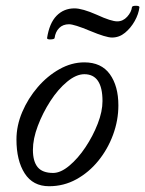

<svg xmlns="http://www.w3.org/2000/svg" viewBox="-20 -632 503 665"><path d="M150 13Q94 13 65.5 -31.5Q37 -76 37 -149Q37 -197 57 -244Q77 -291 110.5 -330Q144 -369 186 -392.5Q228 -416 272 -416Q331 -416 360.5 -375Q390 -334 390 -267Q390 -215 371.5 -165Q353 -115 320.5 -75Q288 -35 244.5 -11Q201 13 150 13ZM164 -33Q190 -33 220 -58Q250 -83 276 -122Q302 -161 318.5 -203.5Q335 -246 335 -282Q335 -375 272 -375Q244 -375 212.5 -349Q181 -323 154.5 -282Q128 -241 111 -196Q94 -151 94 -113Q94 -73 110.5 -53Q127 -33 164 -33ZM169 -500Q168 -496 155.5 -495.5Q143 -495 143 -500Q151 -552 176 -577.5Q201 -603 238 -603Q265 -603 315 -581Q341 -569 358.5 -563.5Q376 -558 386 -558Q406 -558 420.5 -574Q435 -590 437 -607Q438 -612 450.5 -612Q463 -612 463 -607Q460 -583 446.5 -559Q433 -535 413 -518.5Q393 -502 368 -502Q347 -502 292 -525Q237 -548 219 -548Q198 -548 185 -535Q172 -522 169 -500Z"/></svg>

Font: Junicode
Style: Italic
Weight: 400
Italic angle: -11°
Designer: Peter S. Baker
Version: Version 2.100; ttfautohint (v1.8.4)